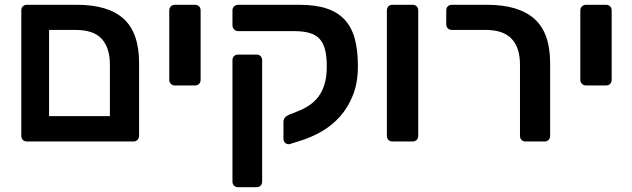

<svg xmlns="http://www.w3.org/2000/svg" viewBox="-20 -591 2639 802"><path d="M93 0Q82 0 75.5 -6.5Q69 -13 69 -24V-547Q69 -558 75.5 -564.5Q82 -571 93 -571H301Q432 -571 496.5 -512.5Q561 -454 561 -327V-24Q561 -14 554.5 -7Q548 0 537 0ZM185 -106H439V-322Q439 -391 405 -428.5Q371 -466 296 -466H185Z M711 -234Q701 -234 694 -240.5Q687 -247 687 -258V-547Q687 -558 694 -564.5Q701 -571 711 -571H794Q805 -571 811.5 -564.5Q818 -558 818 -547V-258Q818 -247 811.5 -240.5Q805 -234 794 -234Z M1190 11Q1180 13 1172 6.5Q1164 0 1164 -11V-82Q1164 -102 1188 -112L1223 -126Q1249 -136 1271 -150.5Q1293 -165 1309.5 -186.5Q1326 -208 1335.5 -239Q1345 -270 1345 -314Q1345 -355 1338 -383Q1331 -411 1315 -428.5Q1299 -446 1272.5 -453.5Q1246 -461 1207 -461H975Q965 -461 958 -468Q951 -475 951 -485V-548Q951 -558 958 -564.5Q965 -571 975 -571H1230Q1298 -571 1344.5 -555.5Q1391 -540 1420 -508.5Q1449 -477 1462 -429Q1475 -381 1475 -315Q1475 -246 1454.5 -194Q1434 -142 1400 -104Q1366 -66 1322 -41Q1278 -16 1231 -2ZM975 191Q964 191 957.5 184.5Q951 178 951 167V-339Q951 -350 957.5 -356.5Q964 -363 975 -363H1051Q1062 -363 1068.5 -356.5Q1075 -350 1075 -339V167Q1075 178 1068.5 184.5Q1062 191 1051 191Z M1620 0Q1609 0 1602.5 -6.5Q1596 -13 1596 -24V-547Q1596 -558 1602.5 -564.5Q1609 -571 1620 -571H1703Q1714 -571 1720.5 -564.5Q1727 -558 1727 -547V-24Q1727 -13 1720.5 -6.5Q1714 0 1703 0Z M2176 0Q2165 0 2158.5 -6.5Q2152 -13 2152 -24V-322Q2152 -391 2117.5 -428.5Q2083 -466 2008 -466H1868Q1857 -466 1850.5 -472.5Q1844 -479 1844 -490V-547Q1844 -558 1850.5 -564.5Q1857 -571 1868 -571H2014Q2146 -571 2212 -512.5Q2278 -454 2278 -327V-24Q2278 -13 2271.5 -6.5Q2265 0 2254 0Z M2428 -234Q2418 -234 2411 -240.5Q2404 -247 2404 -258V-547Q2404 -558 2411 -564.5Q2418 -571 2428 -571H2511Q2522 -571 2528.5 -564.5Q2535 -558 2535 -547V-258Q2535 -247 2528.5 -240.5Q2522 -234 2511 -234Z"/></svg>

Font: Fz Rubik Med
Style: Regular
Weight: 500
Designer: Hubert and Fischer
Foundry: Hubert and Fischer
Version: Vit hóa bi FontZin.com